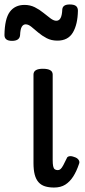

<svg xmlns="http://www.w3.org/2000/svg" viewBox="-56 -823 382 860"><path d="M186 17Q163 17 145.5 11.5Q128 6 116.5 -7Q105 -20 99.5 -41Q94 -62 94 -93V-489Q94 -502 104.5 -508.5Q115 -515 136 -515Q158 -515 169 -508.5Q180 -502 180 -489V-106Q180 -89 182 -79Q184 -69 189 -65Q194 -61 203 -61Q210 -61 215.5 -66Q221 -71 227.5 -83Q234 -95 243 -114Q245 -121 254 -123Q263 -125 276 -120Q290 -116 296 -107Q302 -98 298 -89Q287 -56 272 -32.5Q257 -9 236.5 4Q216 17 186 17ZM201 -641Q174 -641 153 -652Q132 -663 115 -677.5Q98 -692 84.5 -703Q71 -714 59 -714Q48 -714 41.5 -703Q35 -692 34 -666Q33 -653 24 -646.5Q15 -640 -2 -640Q-36 -640 -36 -666Q-35 -739 -12 -770Q11 -801 54 -801Q79 -801 100 -790.5Q121 -780 138.5 -765.5Q156 -751 170.5 -740.5Q185 -730 196 -730Q209 -730 215.5 -742.5Q222 -755 223 -781Q225 -803 256 -803Q276 -803 284.5 -796Q293 -789 293 -775Q292 -714 270.5 -677.5Q249 -641 201 -641Z"/></svg>

Font: Playwrite FR Moderne
Style: Regular
Weight: 400
Designer: Veronika Burian, José Scaglione
Foundry: TypeTogether
Version: Version 1.002